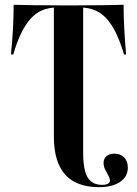

<svg xmlns="http://www.w3.org/2000/svg" viewBox="-20 -591 575 804"><path d="M220.2 -559.7Q184.7 -559.7 156.9 -548Q129 -536.3 107.3 -511.7Q85.5 -487.1 67.7 -450Q50 -412.9 35.5 -362.9H25.8Q31.5 -417.7 34.3 -469.8Q37.1 -521.8 37.1 -571Q68.5 -570.2 115.3 -569.4Q162.1 -568.5 231.5 -568.5H303.2Q373.4 -568.5 419.8 -569.4Q466.1 -570.2 497.6 -571Q497.6 -521.8 500.4 -469.8Q503.2 -417.7 508.1 -362.9H499.2Q484.7 -412.9 466.9 -450Q449.2 -487.1 427.4 -511.7Q405.6 -536.3 377.4 -548Q349.2 -559.7 314.5 -559.7ZM205.6 -201.6V-562.9H328.2V-201.6ZM395.2 192.7Q333.1 192.7 290.7 169.8Q248.4 146.8 227 99.6Q205.6 52.4 205.6 -19.4V-201.6H328.2V45.2Q328.2 121.8 347.2 152.4Q366.1 183.1 407.3 183.1Q422.6 183.1 431.5 178.6Q440.3 174.2 440.3 165.3Q440.3 155.6 433.9 144.4Q427.4 133.1 420.6 119.4Q413.7 105.6 413.7 91.1Q413.7 73.4 425.8 62.9Q437.9 52.4 458.9 52.4Q484.7 52.4 500 68.1Q515.3 83.9 515.3 110.5Q515.3 148.4 483.1 170.6Q450.8 192.7 395.2 192.7Z"/></svg>

Font: Playfair 144pt SemiCondensed
Style: Bold
Weight: 700
Width: 4
Designer: Claus Eggers Sørensen
Foundry: Claus Eggers Sørensen
Version: Version 2.203